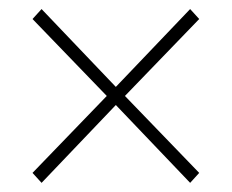

<svg xmlns="http://www.w3.org/2000/svg" viewBox="-20 -542 512 424"><path d="M71.8 -138.2 51.8 -160.2 215.8 -330.1 51.8 -500 71.8 -522 235.8 -350.1 399.9 -522 419.9 -500 255.9 -330.1 419.9 -160.2 399.9 -138.2 235.8 -310.1Z"/></svg>

Font: Source Sans 3 ExtraLight
Style: Regular
Weight: 200
Designer: Paul D. Hunt
Foundry: Adobe
Version: Version 3.052;hotconv 1.1.0;makeotfexe 2.6.0